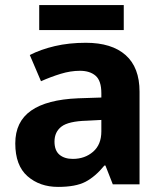

<svg xmlns="http://www.w3.org/2000/svg" viewBox="-20 -724 639 754"><path d="M317 -556Q419 -556 473.5 -507.5Q528 -459 528 -364V0H423L394 -74H390Q354 -30 315.5 -10Q277 10 208 10Q136 10 88 -32Q40 -74 40 -161Q40 -246 102 -289.5Q164 -333 287 -338L378 -341V-358Q378 -407 355.5 -426.5Q333 -446 294 -446Q257 -446 218 -434Q179 -422 141 -405L97 -508Q140 -530 195.5 -543Q251 -556 317 -556ZM321 -250Q249 -248 221.5 -227Q194 -206 194 -168Q194 -133 213.5 -116.5Q233 -100 266 -100Q313 -100 345.5 -128Q378 -156 378 -208V-253ZM466 -704V-606H134V-704Z"/></svg>

Font: Noto Sans Georgian Bold
Style: Regular
Weight: 700
Designer: Monotype Design Team, Akaki Razmadze
Foundry: Google LLC
Version: Version 2.005; ttfautohint (v1.8.4.7-5d5b)